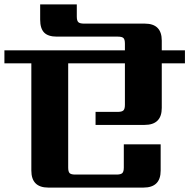

<svg xmlns="http://www.w3.org/2000/svg" viewBox="-40 -850 858 870"><path d="M798 -622V-563H693V-361Q693 -284 615 -284H393V-343H493Q512 -343 519 -349.5Q526 -356 526 -375V-563H269V-91Q269 -72 275.5 -65.5Q282 -59 301 -59H488Q507 -59 514 -65.5Q521 -72 521 -91V-196H688V-77Q688 0 610 0H179Q102 0 102 -77V-563H-20V-622H526V-652Q526 -671 519.5 -677.5Q513 -684 494 -684H218Q178 -684 160 -702.5Q142 -721 142 -761V-830H308V-775Q308 -756 315 -749.5Q322 -743 341 -743H616Q693 -743 693 -666V-622Z"/></svg>

Font: Sarpanch
Style: Bold
Weight: 700
Designer: Manushi Parikh (Devanagari and Latin), Jyotish Sonowal (Devanagari)
Foundry: Indian Type Foundry
Version: Version 2.004;PS 1.0;hotconv 1.0.78;makeotf.lib2.5.61930; tt